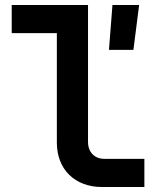

<svg xmlns="http://www.w3.org/2000/svg" viewBox="-20 -750 640 770"><path d="M389 0H559V-113H398C359 -113 333 -140 333 -181V-730H27V-617H208V-178C208 -71 280 0 389 0ZM417 -550H515L538 -730H431Z"/></svg>

Font: JetBrains Mono
Style: Bold
Weight: 558
Monospace: yes
Designer: Philipp Nurullin, Konstantin Bulenkov
Foundry: JetBrains
Version: Version 2.305